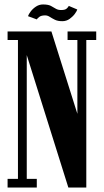

<svg xmlns="http://www.w3.org/2000/svg" viewBox="-20 -841 466 861"><path d="M14 0V-39H60.5V-661.5H14V-700H210.5L327 -330.5V-661.5H283V-700H411.5V-661.5H367V0H286.5L100 -594V-39H145V0ZM259.5 -746Q239 -746 226 -752.5Q213 -759 203 -765.5Q193 -772 182.5 -772Q165 -772 156.2 -765.2Q147.5 -758.5 145 -754L105.5 -768.5Q108.5 -777.5 118 -790Q127.5 -802.5 141.8 -811.8Q156 -821 173 -821Q195.5 -821 207.8 -814.8Q220 -808.5 229.8 -802.2Q239.5 -796 254.5 -796Q272 -796 279.2 -802.8Q286.5 -809.5 288.5 -814.5L326.5 -798.5Q325 -792 316 -779.5Q307 -767 292.5 -756.5Q278 -746 259.5 -746Z"/></svg>

Font: Imbue 10pt ExtraBold
Style: Regular
Weight: 800
Designer: Tyler Finck
Foundry: Etcetera Type Company
Version: Version 1.102; ttfautohint (v1.8.3)